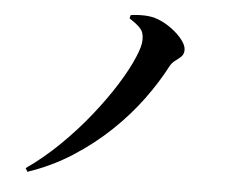

<svg xmlns="http://www.w3.org/2000/svg" viewBox="-55 -815 1110 934"><g transform="rotate(5 500.0 -347.5)"><path d="M102 39Q184 -18 261 -93Q338 -168 403.5 -250Q469 -332 517.5 -409.5Q566 -487 592 -550Q603 -576 608.5 -596.5Q614 -617 614 -633Q614 -652 609.5 -666Q605 -680 589.5 -695Q574 -710 542 -731L546 -747Q578 -752 614 -751Q650 -750 681 -738Q715 -725 747.5 -701Q780 -677 801 -650Q822 -623 822 -601Q822 -580 809.5 -568Q797 -556 781.5 -545Q766 -534 756 -516Q714 -435 652 -350.5Q590 -266 508 -188Q426 -110 327 -46.5Q228 17 112 56Z"/></g></svg>

Font: Noto Serif JP ExtraLight Black
Style: Regular
Weight: 900
Version: Version 2.003-H1;hotconv 1.1.1;makeotfexe 2.6.0